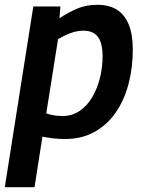

<svg xmlns="http://www.w3.org/2000/svg" viewBox="-42 -571 596 801"><path d="M-22 210 97 -544H210L206 -495Q243 -519 280 -535Q317 -551 363 -551Q414 -551 446.5 -530Q479 -509 495.5 -467.5Q512 -426 512 -365Q512 -288 494 -220Q476 -152 440 -100.5Q404 -49 351 -20Q298 9 229 9Q201 9 177.5 6Q154 3 135 -1L102 210ZM219 -87Q259 -87 290.5 -108.5Q322 -130 343 -166Q364 -202 375 -246Q386 -290 386 -336Q386 -391 366.5 -417Q347 -443 306 -443Q280 -443 252.5 -433Q225 -423 200 -407L151 -98Q165 -93 182 -90Q199 -87 219 -87Z"/></svg>

Font: Georama ExtraCondensed Thin SemiBold
Style: Italic
Weight: 600
Italic angle: -9°
Version: Version 1.001